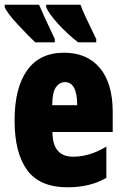

<svg xmlns="http://www.w3.org/2000/svg" viewBox="-33 -786 525 816"><path d="M-13 -766V-756Q-3 -731 41.5 -683Q86 -635 117 -606H200V-620Q174 -674 157.5 -710.5Q141 -747 133 -766ZM163 -766V-756Q175 -727 214.5 -684Q254 -641 299 -606H376V-620Q349 -675 332 -711.5Q315 -748 309 -766ZM29 -274Q29 -136 82.5 -63Q136 10 254 10Q350 10 419 -30V-163Q348 -120 278 -120Q190 -120 190 -225H446V-310Q446 -432 391.5 -497Q337 -562 239 -562Q136 -562 82.5 -487.5Q29 -413 29 -274ZM295 -339H189Q189 -393 204.5 -415Q220 -437 243 -437Q295 -437 295 -339Z"/></svg>

Font: Noto Sans Display Condensed Black
Style: Regular
Weight: 900
Width: 3
Designer: Monotype Design team
Foundry: Monotype Imaging Inc.
Version: 1.000